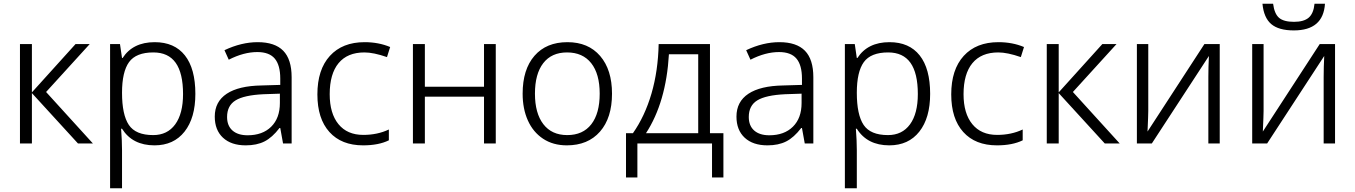

<svg xmlns="http://www.w3.org/2000/svg" viewBox="-20 -769 7262 1029"><path d="M87 -533H151V-274L385 -533H461L227 -276L478 0H398L151 -270V0H87Z M570 -533H623L634 -458H637Q692 -543 809 -543Q915 -543 971 -472Q1027 -401 1027 -266Q1027 -137 969 -63.5Q911 10 808 10Q690 10 634 -79H629Q634 -13 634 35V240H570ZM961 -265Q961 -377 921.5 -432.5Q882 -488 802 -488Q709 -488 671.5 -436Q634 -384 634 -272Q634 -154 670.5 -99.5Q707 -45 801 -45Q877 -45 919 -102.5Q961 -160 961 -265Z M1131 -144Q1131 -224 1195 -266.5Q1259 -309 1382 -311L1482 -314V-348Q1482 -420 1452.5 -455Q1423 -490 1359 -490Q1286 -490 1206 -449L1183 -500Q1274 -543 1361 -543Q1453 -543 1498 -497Q1543 -451 1543 -355V0H1497L1482 -83H1478Q1439 -32 1397.5 -11Q1356 10 1297 10Q1219 10 1175 -31Q1131 -72 1131 -144ZM1480 -217V-267L1392 -264Q1288 -259 1242.5 -231Q1197 -203 1197 -142Q1197 -95 1226 -69.5Q1255 -44 1307 -44Q1387 -44 1433.5 -90Q1480 -136 1480 -217Z M1681 -263Q1681 -396 1748 -469.5Q1815 -543 1934 -543Q2009 -543 2071 -517L2054 -463Q1982 -488 1933 -488Q1842 -488 1794.5 -430.5Q1747 -373 1747 -264Q1747 -161 1794 -103.5Q1841 -46 1927 -46Q2003 -46 2064 -75V-17Q2009 10 1926 10Q1810 10 1745.5 -61.5Q1681 -133 1681 -263Z M2193 -533H2257V-304H2574V-533H2637V0H2574V-251H2257V0H2193Z M2781 -267Q2781 -397 2844.5 -470Q2908 -543 3021 -543Q3133 -543 3196.5 -469Q3260 -395 3260 -267Q3260 -137 3195.5 -63.5Q3131 10 3018 10Q2944 10 2890.5 -25.5Q2837 -61 2809 -123.5Q2781 -186 2781 -267ZM3194 -267Q3194 -373 3148.5 -430.5Q3103 -488 3019 -488Q2936 -488 2891.5 -430.5Q2847 -373 2847 -267Q2847 -162 2892 -103.5Q2937 -45 3020 -45Q3104 -45 3149 -103Q3194 -161 3194 -267Z M3335 -55H3372Q3436 -146 3471.5 -267.5Q3507 -389 3510 -533H3785V-55H3857V182H3796V0H3396V182H3335ZM3722 -55V-478H3565Q3550 -221 3442 -55Z M3927 -144Q3927 -224 3991 -266.5Q4055 -309 4178 -311L4278 -314V-348Q4278 -420 4248.5 -455Q4219 -490 4155 -490Q4082 -490 4002 -449L3979 -500Q4070 -543 4157 -543Q4249 -543 4294 -497Q4339 -451 4339 -355V0H4293L4278 -83H4274Q4235 -32 4193.5 -11Q4152 10 4093 10Q4015 10 3971 -31Q3927 -72 3927 -144ZM4276 -217V-267L4188 -264Q4084 -259 4038.5 -231Q3993 -203 3993 -142Q3993 -95 4022 -69.5Q4051 -44 4103 -44Q4183 -44 4229.5 -90Q4276 -136 4276 -217Z M4508 -533H4561L4572 -458H4575Q4630 -543 4747 -543Q4853 -543 4909 -472Q4965 -401 4965 -266Q4965 -137 4907 -63.5Q4849 10 4746 10Q4628 10 4572 -79H4567Q4572 -13 4572 35V240H4508ZM4899 -265Q4899 -377 4859.5 -432.5Q4820 -488 4740 -488Q4647 -488 4609.5 -436Q4572 -384 4572 -272Q4572 -154 4608.5 -99.5Q4645 -45 4739 -45Q4815 -45 4857 -102.5Q4899 -160 4899 -265Z M5078 -263Q5078 -396 5145 -469.5Q5212 -543 5331 -543Q5406 -543 5468 -517L5451 -463Q5379 -488 5330 -488Q5239 -488 5191.5 -430.5Q5144 -373 5144 -264Q5144 -161 5191 -103.5Q5238 -46 5324 -46Q5400 -46 5461 -75V-17Q5406 10 5323 10Q5207 10 5142.5 -61.5Q5078 -133 5078 -263Z M5590 -533H5654V-274L5888 -533H5964L5730 -276L5981 0H5901L5654 -270V0H5590Z M6073 -533H6134V-174L6133 -136L6130 -64L6435 -533H6517V0H6456V-357Q6456 -409 6459 -469L6153 0H6073Z M6746 -749H6803Q6810 -695 6835 -673.5Q6860 -652 6915 -652Q6968 -652 6994 -674.5Q7020 -697 7025 -749H7081Q7072 -606 6914 -606Q6833 -606 6793 -640Q6753 -674 6746 -749ZM6691 -533H6752V-174L6751 -136L6748 -64L7053 -533H7135V0H7074V-357Q7074 -409 7077 -469L6771 0H6691Z"/></svg>

Font: OpenSansMMV
Style: Light
Weight: 300
Foundry: Ascender Corporation
Version: Version 4.001